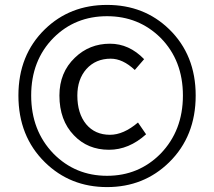

<svg xmlns="http://www.w3.org/2000/svg" viewBox="-20 -750 872 782"><path d="M163 -89Q55 -195 55 -361Q55 -526 163 -631Q265 -730 416 -730Q567 -730 669 -631Q777 -526 777 -361Q777 -195 669 -89Q566 12 416 12Q266 12 163 -89ZM634 -124Q725 -218 725 -361Q725 -504 634 -596Q545 -684 416 -684Q286 -684 198 -596Q107 -504 107 -361Q107 -218 198 -124Q287 -34 416 -34Q545 -34 634 -124ZM281 -199Q222 -260 222 -361Q222 -455 285 -515Q344 -572 428 -572Q506 -572 567 -509L529 -465Q480 -511 431 -511Q370 -511 332 -469Q295 -427 295 -361Q295 -288 331 -244Q367 -201 428 -201Q483 -201 542 -251L575 -203Q505 -140 424 -140Q337 -140 281 -199Z"/></svg>

Font: Source Han Sans K Regular
Style: Regular
Weight: 400
Designer: Ryoko NISHIZUKA  (kana & ideographs); Paul D. Hunt (Latin, Greek & Cyrillic); Wenlong ZHANG  (bopomofo); Sandoll Communi
Foundry: Adobe Systems Incorporated
Version: Version 1.00 July 18, 2014, initial release